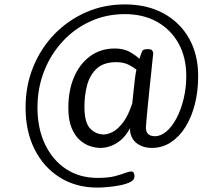

<svg xmlns="http://www.w3.org/2000/svg" viewBox="-20 -725 1014 871"><path d="M422 126Q325 126 251.5 80Q178 34 137 -47.5Q96 -129 96 -237Q96 -336 130.5 -421Q165 -506 226.5 -569.5Q288 -633 369.5 -669Q451 -705 546 -705Q647 -705 721.5 -664.5Q796 -624 837.5 -551Q879 -478 879 -380Q879 -312 864 -252.5Q849 -193 821 -148.5Q793 -104 754.5 -79Q716 -54 669 -54Q638 -54 615.5 -65.5Q593 -77 581.5 -96Q570 -115 570 -137V-182L585 -175Q558 -110 518.5 -82Q479 -54 435 -54Q414 -54 389 -62Q364 -70 341.5 -90Q319 -110 304.5 -145.5Q290 -181 290 -236Q290 -315 316 -375.5Q342 -436 389.5 -470.5Q437 -505 501 -505Q542 -505 570.5 -488.5Q599 -472 612 -458Q620 -480 624 -491Q628 -502 647 -502H653Q665 -502 670 -496.5Q675 -491 675 -481Q675 -481 672.5 -458.5Q670 -436 666.5 -400.5Q663 -365 658.5 -324Q654 -283 650.5 -245.5Q647 -208 644.5 -181.5Q642 -155 642 -149Q642 -128 650 -119.5Q658 -111 667.5 -109Q677 -107 682 -107Q710 -107 735.5 -129Q761 -151 781 -189Q801 -227 813 -276.5Q825 -326 825 -380Q825 -465 790 -528Q755 -591 692.5 -626Q630 -661 546 -661Q463 -661 391 -628.5Q319 -596 265 -538Q211 -480 180.5 -403Q150 -326 150 -237Q150 -142 184.5 -70Q219 2 280 42Q341 82 422 82Q471 82 500 74.5Q529 67 546.5 60Q564 53 576 53Q590 53 590 76Q590 91 571.5 100.5Q553 110 525 115.5Q497 121 469 123.5Q441 126 422 126ZM451 -115Q470 -115 493 -127.5Q516 -140 539 -170.5Q562 -201 580 -256Q583 -282 586 -313Q589 -344 592.5 -371Q596 -398 599 -409Q586 -420 563 -431.5Q540 -443 507 -443Q450 -443 418.5 -413.5Q387 -384 375 -338Q363 -292 363 -241Q363 -169 389 -142Q415 -115 451 -115Z"/></svg>

Font: Asap
Style: Regular
Weight: 400
Designer: Pablo Cosgaya
Foundry: Omnibus-Type
Version: Version 3.001